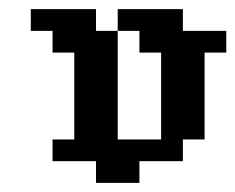

<svg xmlns="http://www.w3.org/2000/svg" viewBox="-20 -401 516 421"><path d="M47.6 -381H95.2V-333.3H47.6ZM95.2 -381H142.9V-333.3H95.2ZM142.9 -381H190.5V-333.3H142.9ZM95.2 -333.3H142.9V-285.7H95.2ZM142.9 -333.3H190.5V-285.7H142.9ZM190.5 -333.3H238.1V-285.7H190.5ZM190.5 -285.7H238.1V-238.1H190.5ZM190.5 -238.1H238.1V-190.5H190.5ZM190.5 -190.5H238.1V-142.9H190.5ZM190.5 -142.9H238.1V-95.2H190.5ZM142.9 -142.9H190.5V-95.2H142.9ZM142.9 -190.5H190.5V-142.9H142.9ZM142.9 -238.1H190.5V-190.5H142.9ZM142.9 -285.7H190.5V-238.1H142.9ZM238.1 -381H285.7V-333.3H238.1ZM285.7 -381H333.3V-333.3H285.7ZM333.3 -381H381V-333.3H333.3ZM285.7 -333.3H333.3V-285.7H285.7ZM333.3 -333.3H381V-285.7H333.3ZM381 -333.3H428.6V-285.7H381ZM428.6 -333.3H476.2V-285.7H428.6ZM381 -285.7H428.6V-238.1H381ZM381 -238.1H428.6V-190.5H381ZM381 -190.5H428.6V-142.9H381ZM381 -142.9H428.6V-95.2H381ZM333.3 -142.9H381V-95.2H333.3ZM333.3 -190.5H381V-142.9H333.3ZM333.3 -238.1H381V-190.5H333.3ZM333.3 -285.7H381V-238.1H333.3ZM333.3 -95.2H381V-47.6H333.3ZM285.7 -95.2H333.3V-47.6H285.7ZM238.1 -95.2H285.7V-47.6H238.1ZM190.5 -95.2H238.1V-47.6H190.5ZM142.9 -95.2H190.5V-47.6H142.9ZM95.2 -95.2H142.9V-47.6H95.2ZM238.1 -47.6H285.7V0H238.1ZM190.5 -47.6H238.1V0H190.5Z"/></svg>

Font: Jacquard 12
Style: Regular
Weight: 400
Designer: Sarah Cadigan-Fried
Version: Version 1.000; ttfautohint (v1.8.4.7-5d5b)